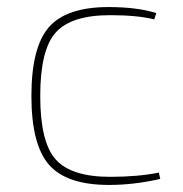

<svg xmlns="http://www.w3.org/2000/svg" viewBox="-20 -512 518 544"><path d="M430 -23 434 -5Q359 12 289 12Q169 12 119 -45Q69 -102 69 -240Q69 -378 118.5 -435Q168 -492 288 -492Q368 -492 423 -475L417 -457Q370 -469 292 -469Q182 -469 138 -420Q94 -371 94 -240Q94 -109 138 -60Q182 -11 292 -11Q371 -11 430 -23Z"/></svg>

Font: Exo 2.0 Thin
Style: Regular
Weight: 250
Designer: Natanael Gama
Version: Version 1.001;PS 001.001;hotconv 1.0.70;makeotf.lib2.5.58329